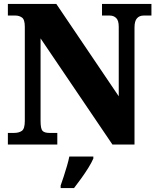

<svg xmlns="http://www.w3.org/2000/svg" viewBox="-20 -734 797 975"><path d="M20 0V-59H51Q76 -59 91 -69.5Q106 -80 106 -120V-598Q106 -635 91.5 -645Q77 -655 59 -655H20V-714H266L583 -245V-598Q583 -630 570 -642.5Q557 -655 538 -655H498V-714H749V-655H709Q688 -655 675.5 -641Q663 -627 663 -594V0H551L186 -539V-120Q186 -80 196 -69.5Q206 -59 231 -59H271V0ZM288 208Q295 189 303.5 162.5Q312 136 320 109Q328 82 332 61H454V71Q445 92 428.5 118.5Q412 145 392.5 172Q373 199 356 221H288Z"/></svg>

Font: Noto Serif Thai SemiCondensed Black
Style: Regular
Weight: 900
Width: 4
Designer: Monotype Design Team
Foundry: Monotype Imaging Inc.
Version: Version 2.002; ttfautohint (v1.8.4.7-5d5b)